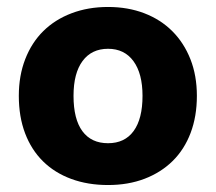

<svg xmlns="http://www.w3.org/2000/svg" viewBox="-20 -516 620 551"><path d="M545 -241Q545 -182 527 -134.5Q509 -87 475.5 -54Q442 -21 395 -3Q348 15 290 15Q232 15 184.5 -2.5Q137 -20 103.5 -53Q70 -86 52 -133.5Q34 -181 34 -241Q34 -299 52.5 -346.5Q71 -394 104.5 -427Q138 -460 185.5 -478Q233 -496 290 -496Q347 -496 394 -478Q441 -460 474.5 -426.5Q508 -393 526.5 -346Q545 -299 545 -241ZM290 -376Q243 -376 217 -341Q191 -306 191 -241Q191 -174 216.5 -139.5Q242 -105 290 -105Q338 -105 363.5 -140Q389 -175 389 -241Q389 -305 363 -340.5Q337 -376 290 -376Z"/></svg>

Font: Baloo Thambi 2
Style: Bold
Weight: 700
Designer: Aadarsh Rajan and Ek Type
Foundry: Ek Type
Version: Version 1.640;hotconv 1.0.111;makeotfexe 2.5.65597; ttfautoh